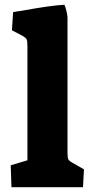

<svg xmlns="http://www.w3.org/2000/svg" viewBox="-20 -785 382 805"><path d="M25 -92 95 -113V-592Q95 -614 91.5 -620.5Q88 -627 74 -635L30 -658L35 -734Q55 -738 66 -739Q198 -763 250 -765Q260 -742 263 -713V-146Q263 -125 266 -118Q269 -111 283 -103L332 -75L328 0H28Z"/></svg>

Font: Suez One
Style: Regular
Weight: 400
Version: Version 1.000